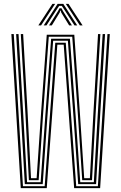

<svg xmlns="http://www.w3.org/2000/svg" viewBox="-20 -977 630 997"><path d="M87.8 0 39 -800H51.5L99.2 -10.2H212L267 -755.2H321.5L375.8 -10.2H488.2L538 -800H550.2L500 0H365L310.8 -745H277.8L222.8 0ZM108.8 -20.8 89 -370 63.8 -800H76.2L100.8 -380.8L120.5 -31H191L215.5 -378.8L245.5 -776H343L373 -372.2L396.8 -31H467.2L487 -372.2L513 -800H525.5L499 -362L479 -20.8H386L362.2 -363L332.5 -765.5H256L226 -368.2L201.8 -20.8ZM130 -41.2 111.8 -387.8 88 -800H100.2L123.2 -395.5L141 -51.8H170.2L193.5 -395L222.8 -796.5H365.8L395 -388L417.2 -51.8H446.8L465 -389.2L489 -800H501.2L476.2 -380.5L457.8 -41.2H407L384.5 -380L355.2 -786.2H233.2L204 -386.8L180.8 -41.2ZM179 -845 252.2 -956.8H266.2L193.2 -845ZM207 -845 279.2 -956.8H308.8L381 -845H366.8L313.8 -927.2L301 -946.5H287.2L274.2 -927L221.2 -845ZM394.8 -845 321.8 -956.8H335.8L409 -845ZM234.5 -845 280.8 -918.5 289 -934.2H299.2L307.5 -918.5L353.5 -845H339.2L298.2 -911.5L295.2 -922H293L289.8 -911.5L249 -845Z"/></svg>

Font: Big Shoulders Inline Text Light
Style: Regular
Weight: 300
Designer: Patric King
Foundry: XO Type Co
Version: Version 1.000